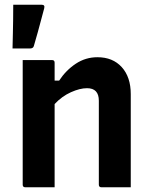

<svg xmlns="http://www.w3.org/2000/svg" viewBox="-20 -792 640 812"><path d="M211 0H87Q76 0 76 -11V-538H200Q211 -538 211 -527V-451H230Q259 -495 300.5 -522.5Q342 -550 392 -550Q457 -550 495 -508Q533 -466 533 -394V0H409Q398 0 398 -11V-366Q398 -419 348 -419Q318 -419 280 -402Q242 -385 211 -352ZM156 -772Q171 -772 167 -757Q158 -723 152 -701Q146 -679 140 -656.5Q134 -634 123 -597Q120 -587 107 -587H33Q34 -625 34.5 -652Q35 -679 35.5 -706.5Q36 -734 36 -772Z"/></svg>

Font: Recursive Sn Lnr St
Style: Bold
Weight: 700
Version: Version 1.079;hotconv 1.0.112;makeotfexe 2.5.65598; ttfautoh